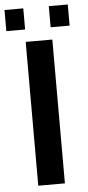

<svg xmlns="http://www.w3.org/2000/svg" viewBox="-70 -881 419 915"><g transform="rotate(-5 139.5 -424.0)"><path d="M202.6 -688V0H75.2V-688ZM290.5 -848.1V-747.1H199.7V-848.1ZM77.6 -848.1V-747.1H-12.2V-848.1Z"/></g></svg>

Font: Arimo SemiBold
Style: Regular
Weight: 600
Designer: Steve Matteson
Foundry: Monotype Imaging Inc.
Version: Version 1.33